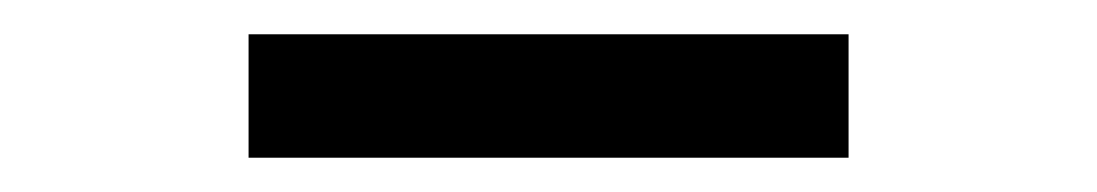

<svg xmlns="http://www.w3.org/2000/svg" viewBox="-20 -346 640 112"><path d="M125 -254V-326H475V-254Z"/></svg>

Font: M PLUS Code Latin Expanded
Style: Regular
Weight: 400
Width: 7
Designer: Coji Morishita
Foundry: UNDERFOREST DESIGN
Version: Version 1.002; ttfautohint (v1.8.3)